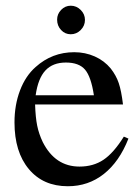

<svg xmlns="http://www.w3.org/2000/svg" viewBox="-20 -643 484 673"><path d="M414.1 -164.1 430.2 -157.2Q398.4 -76.2 344 -33.2Q289.6 9.8 217.8 9.8Q131.3 9.8 81.1 -50.3Q30.8 -110.4 30.8 -213.9Q30.8 -275.4 50.3 -326.4Q69.8 -377.4 105 -408.2Q162.6 -460 240.2 -460Q278.8 -460 312.3 -445.1Q345.7 -430.2 368.2 -402.8Q387.2 -378.4 396.2 -351.8Q405.3 -325.2 411.1 -276.9H103Q104.5 -231 110.4 -202.4Q116.2 -173.8 129.9 -145Q173.3 -59.1 258.8 -59.1Q307.1 -59.1 342.8 -83Q378.4 -106.9 414.1 -164.1ZM105 -309.1H309.1Q299.3 -374 278.1 -398.9Q256.8 -423.8 210.9 -423.8Q165 -423.8 139.2 -396Q113.3 -368.2 105 -309.1ZM228 -623Q248 -623 262.9 -608.2Q277.8 -593.3 277.8 -573.2Q277.8 -552.7 262.9 -537.8Q248 -522.9 228 -522.9Q208 -522.9 194.1 -537.8Q180.2 -552.7 180.2 -574.2Q180.2 -593.8 194.3 -608.4Q208.5 -623 228 -623Z"/></svg>

Font: Accordance
Style: Regular
Weight: 400
Version: Version 1.1 (build May 11, 2018) Miklal Software Solutions, 